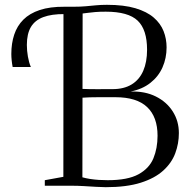

<svg xmlns="http://www.w3.org/2000/svg" viewBox="-20 -771 784 797"><path d="M419 6Q403 6 378.5 4.5Q354 3 328 1.5Q302 0 280 0H166V-23L243 -37L243.5 -743H284Q314 -743 336 -745Q358 -747 378.5 -749Q399 -751 424 -751Q494.5 -751 542.2 -736.8Q590 -722.5 618.2 -698Q646.5 -673.5 659 -641.8Q671.5 -610 671.5 -574.5Q671.5 -529.5 654.5 -491.2Q637.5 -453 604 -426.8Q570.5 -400.5 522 -391Q581.5 -393 626.8 -370.5Q672 -348 697.2 -308.2Q722.5 -268.5 722.5 -218.5Q722.5 -175 707.5 -134.8Q692.5 -94.5 657.5 -62.8Q622.5 -31 564 -12.5Q505.5 6 419 6ZM427 -23Q510 -23 554.8 -47.5Q599.5 -72 616.8 -113.8Q634 -155.5 634 -207.5Q634 -285.5 590.8 -326.5Q547.5 -367.5 459 -367.5Q445 -367.5 426.5 -367.5Q408 -367.5 388.8 -367.5Q369.5 -367.5 352 -367Q334.5 -366.5 322.5 -365.5L322 -35Q336 -31 353.5 -28.2Q371 -25.5 390 -24.2Q409 -23 427 -23ZM447 -401Q494.5 -401 526.5 -420.5Q558.5 -440 574.5 -476.8Q590.5 -513.5 590.5 -564.5Q590.5 -648 551.5 -685.2Q512.5 -722.5 419 -722.5Q393 -722.5 375.5 -721Q358 -719.5 345.8 -717.8Q333.5 -716 323 -715L322.5 -402Q335 -401.5 352 -401Q369 -400.5 387 -400.8Q405 -401 420.8 -401Q436.5 -401 447 -401ZM32.5 -493Q30 -505.5 28.5 -520.2Q27 -535 27 -547Q27 -591 39 -627.2Q51 -663.5 77 -689.5Q103 -715.5 145.2 -729.5Q187.5 -743.5 248 -743L254 -727.5L248 -712.5Q194.5 -713 159.8 -700Q125 -687 108.2 -658.8Q91.5 -630.5 91.5 -584.5Q91.5 -560.5 95.8 -536.2Q100 -512 108 -493Z"/></svg>

Font: Merriweather 120pt Light
Style: Regular
Weight: 300
Version: Version 2.100